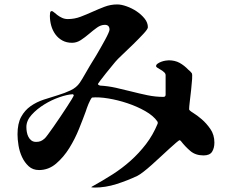

<svg xmlns="http://www.w3.org/2000/svg" viewBox="-20 -786 1040 866"><path d="M790 -154Q787 -153 774.5 -142.5Q762 -132 744 -115.5Q726 -99 705.5 -80Q685 -61 665 -43Q645 -25 627.5 -11.5Q610 2 600 7Q556 28 506 44Q456 60 407 60Q397 60 392 59Q393 56 396 55Q443 29 487 1Q531 -27 569 -61Q607 -95 638.5 -136Q670 -177 691 -228Q693 -232 690 -238Q672 -264 635 -285Q598 -306 554.5 -320.5Q511 -335 468 -342Q425 -349 395 -346Q391 -342 387 -334Q383 -326 379 -317Q375 -308 372 -299Q369 -290 367 -284Q355 -251 336.5 -205Q318 -159 292.5 -118Q267 -77 233 -48Q199 -19 156 -19Q128 -19 109.5 -36Q91 -53 79.5 -77.5Q68 -102 63.5 -130Q59 -158 59 -180Q59 -229 75.5 -259Q92 -289 118.5 -307.5Q145 -326 177 -336.5Q209 -347 240.5 -356.5Q272 -366 298.5 -378.5Q325 -391 340 -413Q352 -431 362.5 -450Q373 -469 384 -487Q387 -493 395.5 -506Q404 -519 414 -536Q424 -553 434.5 -571.5Q445 -590 454 -606.5Q463 -623 468.5 -635.5Q474 -648 474 -652Q474 -674 453 -674Q435 -674 417.5 -661.5Q400 -649 382 -633.5Q364 -618 345 -605.5Q326 -593 305 -593Q280 -593 261 -603.5Q242 -614 229.5 -631.5Q217 -649 211 -670.5Q205 -692 205 -715Q205 -720 206 -728Q207 -736 214 -736Q217 -736 223.5 -730.5Q230 -725 239 -718Q248 -711 260 -705.5Q272 -700 286 -700Q316 -700 343.5 -710.5Q371 -721 397.5 -733Q424 -745 451.5 -755.5Q479 -766 509 -766Q527 -766 551 -757.5Q575 -749 596 -735Q617 -721 632 -702.5Q647 -684 647 -663Q647 -655 627 -633.5Q607 -612 581.5 -587Q556 -562 532 -539.5Q508 -517 500 -507Q497 -503 484 -487.5Q471 -472 457.5 -455Q444 -438 433 -423.5Q422 -409 422 -408Q422 -405 424 -403L431 -400Q467 -398 503 -390Q539 -382 574 -373Q609 -364 645 -356.5Q681 -349 717 -349Q727 -349 727 -359V-447Q727 -454 720.5 -460Q714 -466 705.5 -471Q697 -476 690.5 -480Q684 -484 684 -488Q684 -494 691 -499Q698 -504 707.5 -507.5Q717 -511 726.5 -512.5Q736 -514 741 -514Q769 -514 790 -502.5Q811 -491 830 -471Q832 -470 838 -464Q844 -458 845 -456Q848 -451 846.5 -429Q845 -407 842 -380Q839 -353 836 -328Q833 -303 833 -293Q833 -288 851 -277Q869 -266 890 -248Q911 -230 929 -204Q947 -178 947 -143Q947 -118 936.5 -101.5Q926 -85 898 -85Q862 -85 838.5 -105Q815 -125 795 -151ZM309 -361Q284 -360 248 -347.5Q212 -335 179 -314.5Q146 -294 122.5 -268Q99 -242 99 -213Q99 -202 101 -190.5Q103 -179 108 -169Q113 -159 121.5 -152.5Q130 -146 143 -146Q155 -146 163.5 -149.5Q172 -153 181 -161Q185 -164 196 -179Q207 -194 221.5 -214.5Q236 -235 252 -259Q268 -283 281.5 -303.5Q295 -324 304 -339Q313 -354 313 -357Z"/></svg>

Font: SoukouMincho
Style: Regular
Weight: 400
Designer: Dr. Ken Lunde (project architect, glyph set definition & overall production); Masataka HATTORI  (production & ideograph 
Foundry: Adobe Systems Incorporated
Version: Version 1.00